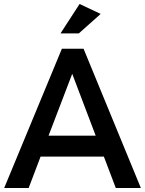

<svg xmlns="http://www.w3.org/2000/svg" viewBox="-20 -945 729 965"><path d="M486 -875 376 -777H284L380 -925ZM562 0 502 -158H184L124 0H1L291 -700H400L688 0ZM224 -263H461L343 -574Z"/></svg>

Font: Steamflix Grotesk
Style: Regular
Weight: 400
Designer: Julieta Ulanovsky
Foundry: Julieta Ulanovsky
Version: Version 4.000;PS 004.000;hotconv 1.0.88;makeotf.lib2.5.64775